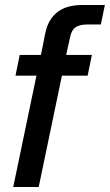

<svg xmlns="http://www.w3.org/2000/svg" viewBox="-20 -749 440 769"><path d="M33 0 126 -446H42L59 -529H144L162 -619Q174 -673 210.5 -701Q247 -729 310 -729H400L384 -651H330Q299 -651 282.5 -639.5Q266 -628 261 -601L245 -529H348L331 -446H228L135 0Z"/></svg>

Font: Mona Sans ExtraLight Medium
Style: Italic
Weight: 500
Italic angle: -11.6951°
Version: Version 2.000